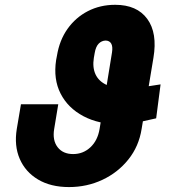

<svg xmlns="http://www.w3.org/2000/svg" viewBox="-20 -757 715 787"><path d="M638.2 -411.1 620.1 -272Q575.7 -261.7 549.6 -256.3Q523.4 -251 507.1 -249Q490.7 -247.1 474.1 -247.1Q385.3 -247.1 321.8 -280.8Q258.3 -314.5 228.3 -373.5Q198.2 -432.6 210 -510.7L213.4 -528.3Q223.6 -591.8 256.8 -638.7Q290 -685.5 340.3 -711.4Q390.6 -737.3 452.1 -737.3Q541.5 -737.3 583.7 -679.4Q626 -621.6 608.9 -520L560.5 -228.5Q549.3 -157.2 506.3 -103.5Q463.4 -49.8 399.9 -20Q336.4 9.8 262.7 9.8Q188 9.8 136 -21.2Q84 -52.2 60.8 -106Q37.6 -159.7 48.8 -228.5L65.9 -329.6H218.8L202.1 -228.5Q194.3 -182.1 216.1 -153.8Q237.8 -125.5 279.8 -125.5Q320.8 -125.5 350.6 -153.3Q380.4 -181.2 388.2 -228.5L439 -541.5Q442.9 -565.9 436 -578.1Q429.2 -590.3 413.1 -590.8Q396.5 -590.3 384.5 -578.1Q372.6 -565.9 368.2 -540L364.7 -520Q358.4 -480.5 371.6 -452.1Q384.8 -423.8 417 -408.9Q449.2 -394 499 -394Q510.7 -394 516.4 -394Q522 -394 532.2 -395.3Q542.5 -396.5 566.4 -400.1Q590.3 -403.8 638.2 -411.1Z"/></svg>

Font: Inter 18pt ExtraBold
Style: Italic
Weight: 800
Italic angle: -9.3988°
Designer: Rasmus Andersson
Foundry: rsms
Version: Version 4.001;git-66647c0bb